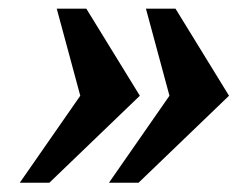

<svg xmlns="http://www.w3.org/2000/svg" viewBox="-20 -459 559 431"><path d="M291 -48.8H224.6L360.4 -244.1L307.6 -439.5H374L494.1 -244.1ZM90.8 -48.8H24.4L160.2 -244.1L107.4 -439.5H173.8L293.9 -244.1Z"/></svg>

Font: Munson
Style: Bold Italic
Weight: 700
Italic angle: -12°
Designer: Paul James MIller
Foundry: High-Logic / Made with FontCreator
Version: Version 2.10;May 5, 2019;FontCreator 11.5.0.2430 64-bit